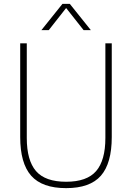

<svg xmlns="http://www.w3.org/2000/svg" viewBox="-20 -964 682 993"><path d="M322 9Q198 9 141.2 -55.2Q84.5 -119.5 84.5 -255.5V-740H118.5V-250.5Q118.5 -134.5 166.2 -79.2Q214 -24 322 -24Q429.5 -24 477.2 -79.2Q525 -134.5 525 -250.5V-740H558V-255.5Q558 -119.5 501.8 -55.2Q445.5 9 322 9ZM194 -808 303 -944H341L450 -808H412.5L322 -922.5L232 -808Z"/></svg>

Font: Encode Sans SemiCondensed SemiCondensed Thin
Style: Regular
Weight: 100
Width: 4
Designer: Multiple Designers
Foundry: Impallari Type
Version: Version 3.000; ttfautohint (v1.8.3) -l 8 -r 50 -G 200 -x 14 